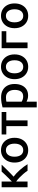

<svg xmlns="http://www.w3.org/2000/svg" viewBox="1534 -2109 760 3868"><g transform="rotate(-90 1914.0 -175.0)"><path d="M76 0V-522H191V-316Q224 -347 262.5 -386Q301 -425 335.5 -461.5Q370 -498 392 -522H530Q509 -499 479 -468Q449 -437 415 -403Q381 -369 348.5 -337Q316 -305 289 -281Q321 -258 356 -225Q391 -192 425.5 -153Q460 -114 489.5 -74.5Q519 -35 540 0H408Q381 -42 343 -86Q305 -130 265 -168Q225 -206 191 -229V0Z M822 13Q749 13 693 -21.5Q637 -56 605 -117.5Q573 -179 573 -262Q573 -344 605.5 -405.5Q638 -467 694 -501Q750 -535 822 -535Q896 -535 952 -501Q1008 -467 1040 -405.5Q1072 -344 1072 -262Q1072 -179 1040.5 -117.5Q1009 -56 953 -21.5Q897 13 822 13ZM822 -87Q884 -87 919 -134Q954 -181 954 -262Q954 -342 919 -389Q884 -436 822 -436Q761 -436 726 -389Q691 -342 691 -262Q691 -181 726 -134Q761 -87 822 -87Z M1307 0V-428H1139V-522H1591V-428H1422V0Z M1685 185V-504Q1721 -515 1775 -524Q1829 -533 1889 -533Q1971 -533 2031 -500Q2091 -467 2123.5 -406Q2156 -345 2156 -261Q2156 -180 2129 -119Q2102 -58 2050 -23.5Q1998 11 1924 11Q1885 11 1853.5 1.5Q1822 -8 1800 -20V185ZM1904 -88Q1975 -88 2006 -134.5Q2037 -181 2037 -258Q2037 -340 1997.5 -387.5Q1958 -435 1888 -435Q1857 -435 1835 -432Q1813 -429 1800 -426V-119Q1816 -108 1844 -98Q1872 -88 1904 -88Z M2502 13Q2429 13 2373 -21.5Q2317 -56 2285 -117.5Q2253 -179 2253 -262Q2253 -344 2285.5 -405.5Q2318 -467 2374 -501Q2430 -535 2502 -535Q2576 -535 2632 -501Q2688 -467 2720 -405.5Q2752 -344 2752 -262Q2752 -179 2720.5 -117.5Q2689 -56 2633 -21.5Q2577 13 2502 13ZM2502 -87Q2564 -87 2599 -134Q2634 -181 2634 -262Q2634 -342 2599 -389Q2564 -436 2502 -436Q2441 -436 2406 -389Q2371 -342 2371 -262Q2371 -181 2406 -134Q2441 -87 2502 -87Z M2877 0V-522H3219V-428H2992V0Z M3529 13Q3456 13 3400 -21.5Q3344 -56 3312 -117.5Q3280 -179 3280 -262Q3280 -344 3312.5 -405.5Q3345 -467 3401 -501Q3457 -535 3529 -535Q3603 -535 3659 -501Q3715 -467 3747 -405.5Q3779 -344 3779 -262Q3779 -179 3747.5 -117.5Q3716 -56 3660 -21.5Q3604 13 3529 13ZM3529 -87Q3591 -87 3626 -134Q3661 -181 3661 -262Q3661 -342 3626 -389Q3591 -436 3529 -436Q3468 -436 3433 -389Q3398 -342 3398 -262Q3398 -181 3433 -134Q3468 -87 3529 -87Z"/></g></svg>

Font: Ubuntu Sans SemiBold
Style: Regular
Weight: 600
Designer: Dalton Maag Ltd
Foundry: Dalton Maag Ltd
Version: Version 1.006; ttfautohint (v1.8.4.7-5d5b)